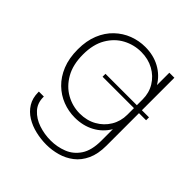

<svg xmlns="http://www.w3.org/2000/svg" viewBox="-203 -682 1051 1051"><g transform="rotate(45 322.0 -157.0)"><path d="M318.5 224Q276.5 224 234.8 214.2Q193 204.5 159 183.5Q125 162.5 104.8 129.8Q84.5 97 84.5 51Q84.5 50 84.5 48.8Q84.5 47.5 84.5 47H123Q123 47.5 123 48.8Q123 50 123 51Q123 98 151.8 129.2Q180.5 160.5 225.5 175.8Q270.5 191 319 191Q369 191 414.2 173.2Q459.5 155.5 488 112.8Q516.5 70 516.5 -5V-531H555.5V-5Q555.5 59 535 103.2Q514.5 147.5 480 174Q445.5 200.5 403.5 212.2Q361.5 224 318.5 224ZM324 9Q275.5 9 230.2 -8.5Q185 -26 149.2 -60.8Q113.5 -95.5 92.5 -147Q71.5 -198.5 71.5 -267.5Q71.5 -333.5 92.2 -384.2Q113 -435 149 -469.2Q185 -503.5 230.2 -520.8Q275.5 -538 324 -538Q387.5 -538 437.5 -510.8Q487.5 -483.5 516 -435.8Q544.5 -388 544.5 -325Q544.5 -323 544.5 -320.5Q544.5 -318 544.5 -316H516.5Q516.5 -318 516.5 -320.2Q516.5 -322.5 516.5 -324.5Q516.5 -375 491.8 -415.5Q467 -456 424.2 -479.5Q381.5 -503 327.5 -503Q271.5 -503 222.2 -476.8Q173 -450.5 142.2 -398Q111.5 -345.5 111.5 -267.5Q111.5 -188.5 142.2 -134.8Q173 -81 222.2 -53.5Q271.5 -26 327.5 -26Q382 -26 424.5 -49.8Q467 -73.5 491.8 -114.5Q516.5 -155.5 516.5 -205.5L544.5 -204.5Q544.5 -141.5 516 -93.2Q487.5 -45 437.5 -18Q387.5 9 324 9ZM273.5 -257V-279.5H610.5V-257Z"/></g></svg>

Font: Epilogue ExtraLight
Style: Regular
Weight: 250
Designer: Tyler Finck
Foundry: Etcetera Type Co
Version: Version 2.112